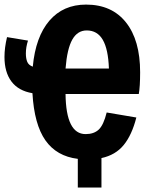

<svg xmlns="http://www.w3.org/2000/svg" viewBox="-22 -689 643 841"><path d="M265.1 -277.3Q267.1 -101.6 353 -101.6Q389.2 -101.6 410.4 -121.3Q431.6 -141.1 445.3 -196.3L575.2 -174.3Q555.7 -97.7 519.8 -53.7Q483.9 -9.8 422.4 3.4V132.3H318.8V6.8Q226.1 -4.4 177 -74.2Q127.9 -144 120.1 -280.8Q59.1 -291 28.3 -331.8Q-2.4 -372.6 -2.4 -439.5Q-2.4 -480 8.8 -526.4L100.6 -511.2Q91.3 -482.4 91.3 -455.1Q91.3 -433.1 97.2 -418.5Q103 -403.8 121.6 -397Q133.8 -527.8 194.3 -598.4Q254.9 -668.9 355 -668.9Q467.8 -668.9 529.8 -590.8Q591.8 -512.7 591.8 -372.6Q591.8 -309.1 585.9 -277.3ZM357.9 -555.7Q317.4 -555.7 294.7 -515.6Q272 -475.6 265.1 -388.7H455.1Q452.1 -473.6 428.2 -514.6Q404.3 -555.7 357.9 -555.7Z"/></svg>

Font: Liberation Mono
Style: Bold
Weight: 700
Monospace: yes
Designer: Steve Matteson
Foundry: Ascender Corporation
Version: Version 2.1.5